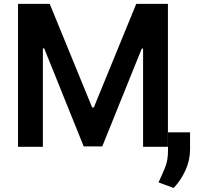

<svg xmlns="http://www.w3.org/2000/svg" viewBox="-20 -747 1000 977"><path d="M71.7 -727.3H233L448.9 -200.3H457.4L673.3 -727.3H834.5V0H708.1V-499.6H701.3L500.4 -2.1H405.9L204.9 -500.7H198.2V0H71.7ZM947.1 -73.5V13.5Q947.1 68.2 923.7 119.7Q900.2 171.2 863.6 209.5L786.6 181.1Q804 144.2 819.4 107.1Q834.9 70 834.9 20.2V-73.5Z"/></svg>

Font: Inter UI Semi Bold
Style: Regular
Weight: 600
Designer: Rasmus Andersson
Foundry: rsms
Version: 3.2;8d6f07862